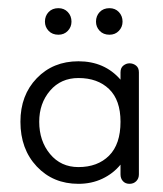

<svg xmlns="http://www.w3.org/2000/svg" viewBox="-20 -440 400 470"><path d="M172 10Q110 10 70 -32.5Q30 -75 30 -142Q30 -207 70 -248.5Q110 -290 172 -290Q236 -290 275 -245V-263Q275 -274 282 -279.5Q289 -285 297 -285Q306 -285 313 -279.5Q320 -274 320 -263V-13Q320 -3 313.5 3.5Q307 10 297 10Q287 10 281 3.5Q275 -3 275 -13V-37Q257 -15 230.5 -2.5Q204 10 172 10ZM172 -31Q219 -31 247 -59Q275 -87 275 -142Q275 -195 247 -222Q219 -249 172 -249Q129 -249 102.5 -218Q76 -187 76 -142Q76 -95 102.5 -63Q129 -31 172 -31ZM123 -355Q108 -355 99 -364.5Q90 -374 90 -387Q90 -401 99 -410.5Q108 -420 123 -420Q137 -420 146 -410.5Q155 -401 155 -387Q155 -374 146 -364.5Q137 -355 123 -355ZM248 -355Q233 -355 224 -364.5Q215 -374 215 -387Q215 -401 224 -410.5Q233 -420 248 -420Q262 -420 271 -410.5Q280 -401 280 -387Q280 -374 271 -364.5Q262 -355 248 -355Z"/></svg>

Font: Dongle Light
Style: Regular
Weight: 300
Designer: Yanghee Ryu
Foundry: Yanghee Ryu
Version: Version 2.000